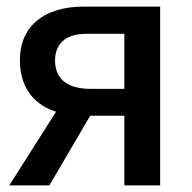

<svg xmlns="http://www.w3.org/2000/svg" viewBox="-20 -559 579 579"><path d="M129 0 252 -210H355V0H463V-539H231C116 -539 40 -482 40 -378C40 -284 93 -240 149 -222L8 0ZM146 -377C146 -422 173 -457 240 -457H355V-291H254C185 -291 146 -319 146 -377Z"/></svg>

Font: Noto Sans Thai Medium
Style: Regular
Weight: 500
Designer: Monotype Design Team
Foundry: Monotype Imaging Inc.
Version: Version 1.901